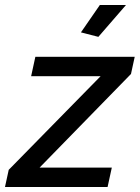

<svg xmlns="http://www.w3.org/2000/svg" viewBox="-57 -751 561 771"><path d="M338 -603 449 -731H344L268 -621ZM-22 -69 -37 0H375L392 -78H102L469 -454L484 -523H85L68 -445H347Z"/></svg>

Font: FIGSv2-sans-serif SmBold Italic
Style: Regular
Weight: 600
Italic angle: -12°
Designer: Matt McInerney, Pablo Impallari, Rodrigo Fuenzalida
Foundry: Matt McInerney, Pablo Impallari, Rodrigo Fuenzalida
Version: Version 4.020;hotconv 1.0.109;makeotfexe 2.5.65596